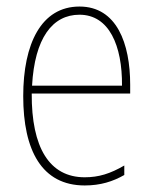

<svg xmlns="http://www.w3.org/2000/svg" viewBox="-20 -557 468 587"><path d="M223 -537C106 -537 51 -423 51 -263C51 -97 108 10 239 10C287 10 325 -2 360 -22V-51C317 -26 282 -15 239 -15C131 -15 76 -106 77 -271H378V-298C378 -424 337 -537 223 -537ZM223 -512C314 -512 354 -417 353 -295H78C86 -440 140 -512 223 -512Z"/></svg>

Font: Noto Sans Khmer UI Condensed Thin
Style: Regular
Weight: 100
Width: 3
Designer: Danh Hong and the Monotype Design Team
Foundry: Monotype Imaging Inc.
Version: Version 2.002